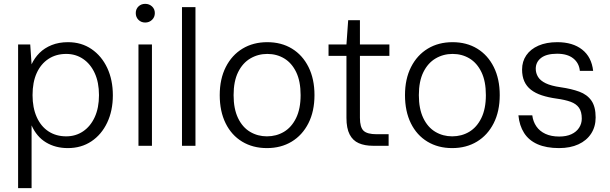

<svg xmlns="http://www.w3.org/2000/svg" viewBox="-20 -757 3169 997"><path d="M74 220V-526H137L144 -423Q159 -456 185 -482Q211 -508 248.5 -523Q286 -538 333 -538Q403 -538 455.5 -502Q508 -466 537 -404Q566 -342 566 -262Q566 -182 536.5 -120Q507 -58 454.5 -23Q402 12 332 12Q268 12 219 -17.5Q170 -47 144 -106V220ZM324 -49Q373 -49 411.5 -75Q450 -101 472 -149Q494 -197 494 -263Q494 -329 472 -377Q450 -425 411.5 -451Q373 -477 324 -477Q271 -477 231.5 -451Q192 -425 170.5 -377.5Q149 -330 149 -263Q149 -198 170.5 -149.5Q192 -101 231.5 -75Q271 -49 324 -49Z M699 0V-526H769V0ZM734 -640Q713 -640 699 -654Q685 -668 685 -689Q685 -710 699 -723.5Q713 -737 734 -737Q755 -737 769.5 -723.5Q784 -710 784 -689Q784 -668 769.5 -654Q755 -640 734 -640Z M925 0V-720H995V0Z M1366 12Q1293 12 1237.5 -21.5Q1182 -55 1151.5 -117Q1121 -179 1121 -263Q1121 -347 1152.5 -409Q1184 -471 1239.5 -504.5Q1295 -538 1368 -538Q1441 -538 1496 -504.5Q1551 -471 1582 -409Q1613 -347 1613 -263Q1613 -179 1581.5 -117Q1550 -55 1494.5 -21.5Q1439 12 1366 12ZM1366 -49Q1415 -49 1454.5 -72.5Q1494 -96 1517.5 -144Q1541 -192 1541 -263Q1541 -335 1518 -382.5Q1495 -430 1456 -453.5Q1417 -477 1368 -477Q1320 -477 1280 -453.5Q1240 -430 1216.5 -382.5Q1193 -335 1193 -263Q1193 -192 1216 -144Q1239 -96 1278.5 -72.5Q1318 -49 1366 -49Z M1917 0Q1874 0 1843 -13.5Q1812 -27 1795.5 -59Q1779 -91 1779 -145V-467H1686V-526H1779L1788 -652H1849V-526H2002V-467H1849V-145Q1849 -96 1868 -78Q1887 -60 1936 -60H1998V0Z M2328 12Q2255 12 2199.5 -21.5Q2144 -55 2113.5 -117Q2083 -179 2083 -263Q2083 -347 2114.5 -409Q2146 -471 2201.5 -504.5Q2257 -538 2330 -538Q2403 -538 2458 -504.5Q2513 -471 2544 -409Q2575 -347 2575 -263Q2575 -179 2543.5 -117Q2512 -55 2456.5 -21.5Q2401 12 2328 12ZM2328 -49Q2377 -49 2416.5 -72.5Q2456 -96 2479.5 -144Q2503 -192 2503 -263Q2503 -335 2480 -382.5Q2457 -430 2418 -453.5Q2379 -477 2330 -477Q2282 -477 2242 -453.5Q2202 -430 2178.5 -382.5Q2155 -335 2155 -263Q2155 -192 2178 -144Q2201 -96 2240.5 -72.5Q2280 -49 2328 -49Z M2883 12Q2817 12 2771.5 -8Q2726 -28 2701.5 -66.5Q2677 -105 2672 -158H2744Q2748 -126 2765 -101Q2782 -76 2812 -62Q2842 -48 2884 -48Q2921 -48 2947 -60Q2973 -72 2987 -93.5Q3001 -115 3001 -141Q3001 -177 2986.5 -197.5Q2972 -218 2943 -228.5Q2914 -239 2870 -245Q2827 -251 2793.5 -262Q2760 -273 2737 -291Q2714 -309 2702.5 -335Q2691 -361 2691 -396Q2691 -438 2713 -470Q2735 -502 2776 -520Q2817 -538 2874 -538Q2954 -538 3003 -499.5Q3052 -461 3060 -389H2991Q2987 -430 2956.5 -454Q2926 -478 2873 -478Q2818 -478 2790 -456.5Q2762 -435 2762 -400Q2762 -377 2774 -357.5Q2786 -338 2814 -324.5Q2842 -311 2891 -304Q2947 -296 2988 -281Q3029 -266 3051 -234.5Q3073 -203 3073 -147Q3073 -99 3049.5 -63Q3026 -27 2983.5 -7.5Q2941 12 2883 12Z"/></svg>

Font: DM Sans 9pt Light
Style: Regular
Weight: 300
Version: Version 4.004;gftools[0.9.30]